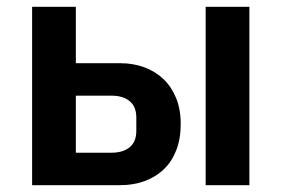

<svg xmlns="http://www.w3.org/2000/svg" viewBox="-20 -542 824 562"><path d="M74 -522H202V-357H332Q370 -357 402.5 -345Q435 -333 458.5 -310.5Q482 -288 495.5 -255Q509 -222 509 -179Q509 -136 496 -102.5Q483 -69 459.5 -46.5Q436 -24 403.5 -12Q371 0 332 0H74ZM306 -95Q340 -95 359.5 -111Q379 -127 379 -159V-198Q379 -230 359.5 -246Q340 -262 306 -262H202V-95ZM582 -522H710V0H582Z"/></svg>

Font: IBM Plex Sans SmBld
Style: Regular
Weight: 600
Designer: Mike Abbink, Paul van der Laan, Pieter van Rosmalen
Foundry: Bold Monday
Version: Version 3.005